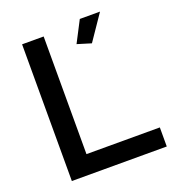

<svg xmlns="http://www.w3.org/2000/svg" viewBox="-133 -833 850 937"><g transform="rotate(-20 292.0 -365.0)"><path d="M492 -730 402 -598 330 -620 387 -730ZM573 0H80V-710H192V-99H573Z"/></g></svg>

Font: Raleway
Style: Regular
Weight: 600
Designer: Matt McInerney, Pablo Impallari, Rodrigo Fuenzalida
Foundry: Matt McInerney, Pablo Impallari, Rodrigo Fuenzalida
Version: Version 1.000;PS 001.001;hotconv 1.0.56; ttfautohint (v1.5)